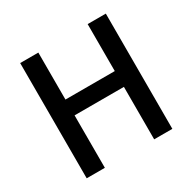

<svg xmlns="http://www.w3.org/2000/svg" viewBox="-162 -899 1063 1062"><g transform="rotate(-30 370.0 -368.0)"><path d="M97 -736V0H213V-335H528V0H644V-736H528V-436H213V-736Z"/></g></svg>

Font: Spoqa Han Sans Neo Medium
Style: Regular
Weight: 500
Designer: [Spoqa Han Sans Neo] Dong-huui Kim ___ Younghwa Kang ___ Yujin Lee ___ [Noto Sans] Ryoko NISHIZUKA ____ (kana & ideograp
Foundry: Spoqa (http://www.spoqa-han-sans.com)
Version: Version 1.100;hotconv 1.0.109;makeotfexe 2.5.65596